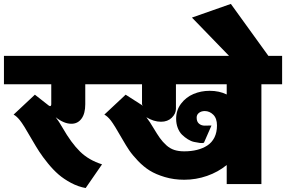

<svg xmlns="http://www.w3.org/2000/svg" viewBox="-63 -928 1457 973"><path d="M-43 -645H493.2V-501H369.1V-399.9Q369.1 -352.5 350.1 -326.7Q331.1 -300.8 298.8 -300.8Q260.7 -300.8 219.2 -334Q235.8 -312.5 253.9 -280.8Q298.3 -203.1 342.8 -159.7Q387.2 -116.2 454.1 -95.2L371.1 24.9Q333 18.1 296.9 -1.2Q260.7 -20.5 233.6 -43.9Q206.5 -67.4 179.9 -100.1Q153.3 -132.8 135.7 -159.9Q118.2 -187 99.1 -220.2Q55.2 -297.4 37.6 -318.8Q21 -339.4 5.9 -347.2L113.8 -448.2L184.1 -393.1Q189.9 -389.2 192.9 -390.6Q195.8 -392.1 196.3 -396L196.8 -399.9V-501H-43Z M406.7 -645H1366.7V-501H1261.7V4.9H1085.9V-91.8Q1042.5 -56.2 986.3 -36.6Q930.2 -17.1 870.6 -17.1Q817.9 -17.1 772.2 -30.8Q726.6 -44.4 695.6 -63.7Q664.6 -83 636.2 -112.8Q607.9 -142.6 592 -166Q576.2 -189.5 558.6 -220.2Q515.1 -296.4 499 -316.9Q481.9 -338.9 465.8 -347.2L573.7 -448.2L659.7 -393.1Q661.1 -392.6 661.1 -393.1Q656.7 -397 656.7 -399.9V-501H406.7ZM999.5 -467.8Q1048.3 -467.8 1085.9 -449.2V-501H828.6V-377Q828.6 -352.1 807.6 -331.5Q786.6 -311 752.9 -311Q716.3 -311 678.7 -334Q696.8 -310.1 713.9 -280.8Q733.4 -248 747.3 -228.5Q761.2 -209 779.8 -192.1Q798.3 -175.3 820.1 -168.2Q841.8 -161.1 870.6 -161.1Q906.2 -161.1 935.5 -168.5Q964.8 -175.8 987.8 -190.7Q1010.7 -205.6 1023.7 -231.4Q1036.6 -257.3 1036.6 -292Q1036.6 -328.1 1017.8 -346.7Q999 -365.2 974.6 -365.2Q957.5 -365.2 945.6 -356.2Q933.6 -347.2 933.6 -332Q933.6 -311.5 945.3 -301.5Q957 -291.5 973.6 -291.3Q990.2 -291 1008.8 -292L970.7 -205.1Q963.4 -201.7 950 -203.6Q936.5 -205.6 920.9 -208.7Q905.3 -211.9 888.9 -222.2Q872.6 -232.4 859.4 -245.4Q846.2 -258.3 837.9 -279.5Q829.6 -300.8 829.6 -326.2Q829.6 -369.6 854.5 -402.6Q879.4 -435.5 917.5 -451.7Q955.6 -467.8 999.5 -467.8Z M1219.7 -519 909.7 -838.9 1106.9 -908.2 1336.9 -589.8Z"/></svg>

Font: LT Superior Black
Style: Regular
Weight: 900
Designer: Daniel Lyons
Foundry: LyonsType
Version: Version 2.005